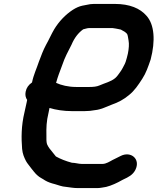

<svg xmlns="http://www.w3.org/2000/svg" viewBox="-20 -771 802 978"><path d="M346.4 58C316.2 50.1 287.8 38.8 264.8 26L232 -15C226.1 -22.3 223.9 -28.2 219.4 -37C215.9 -48.7 216.2 -63.7 216.4 -82C215.7 -119.3 216.3 -152.7 227.3 -197L232.1 -221C264.3 -211.3 304.4 -205 345.9 -205H411.9C430.4 -205 447.6 -206.9 463.9 -210C495.1 -212.8 523.5 -228.4 549.5 -238C583.1 -249.7 610.3 -264.5 636.1 -286C665.1 -308.8 684.4 -338.3 704.9 -370C723.8 -398.9 734.5 -430.4 747.4 -468C772.4 -563.4 766.8 -646.2 725.9 -691C693.7 -728.3 640.7 -751 564.9 -751H457.9C445.9 -751 433.3 -749.3 419.9 -746L399.1 -742C383.8 -738.7 367.7 -731.7 350.9 -721C313.8 -696.8 280.8 -662.5 256.2 -622C242.5 -599.2 228.1 -566.1 214.2 -542C200.7 -516.7 189.5 -487.7 178.2 -457C166.6 -421.6 150.8 -389.8 143.1 -351C125.3 -339 114.5 -323.3 110.7 -304C107.5 -288 110 -274 118.3 -262L115.7 -249C111.4 -231 107.8 -214.3 104.7 -199C87.8 -128.9 88.3 -67.8 92.6 -13C95.1 13.8 102.9 30.4 112.2 49C119.4 62.6 131.6 75.1 140.4 88L154 105C159.9 112.3 165.7 118.3 171.4 123C181.3 132.7 197.3 139.3 209.5 148C223.4 156.4 241 162.5 259.7 167C279 172.1 293.4 179.5 316.9 181C336.5 183.2 353.3 187 374.7 187H477.7C491.3 187 508.1 182.8 520.9 181C546.8 174.8 579 159.7 600.7 147C603.7 145 606.3 143.7 608.5 143C633.6 131.5 656.7 120 669.7 94C696.9 39.5 647.3 -2.5 595.4 23C582.1 30.8 567.3 36 553.2 44C540.2 51 520.4 64 502.2 64H396.2C380.1 64 363.4 58 346.4 58ZM433.4 -628H553.4C560.4 -626.7 565.9 -625.8 569.9 -625.5C578.9 -624.7 587.7 -621.2 596.8 -620L597.6 -619L613.8 -610C617.9 -607.3 621.9 -604 625.8 -600C626.7 -598 627.7 -596.3 628.8 -595C631.9 -587.2 633.2 -572 634.8 -565C638.4 -547.1 636.3 -522.2 631.4 -498C628.6 -483.9 623.7 -468.1 620 -456L616 -446C608 -431 602.5 -418.3 593 -405.5C584.3 -393.8 577.7 -382.4 566.5 -373C543.8 -354.1 513.9 -348.2 487.1 -336C473.3 -329.7 455 -328 436.5 -328H367.5C328.1 -328 291 -337.1 265.7 -349C270.2 -365 274.7 -379.3 279.3 -392L296.4 -438C310.8 -480.7 325.9 -506.9 344.6 -544C358.9 -577.8 378.5 -603.6 404.2 -622H405.2C413.9 -623.7 424.1 -628 433.4 -628Z"/></svg>

Font: Smoothie
Style: It
Weight: 400
Foundry: Cannot Into Space Fonts
Version: Version 0.8